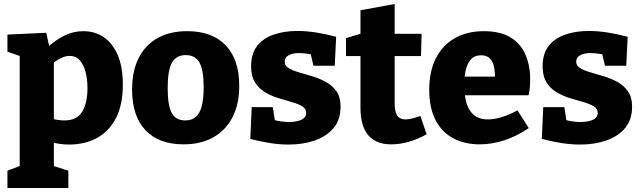

<svg xmlns="http://www.w3.org/2000/svg" viewBox="-20 -705 3188 955"><path d="M17 230V144L99 113L78 140V-442L97 -420L17 -448V-533L210 -542L229 -455L211 -465Q257 -507 301.5 -528.5Q346 -550 394 -550Q453 -550 497 -519.5Q541 -489 566 -430Q591 -371 591 -284Q591 -185 557.5 -119Q524 -53 463.5 -19.5Q403 14 323 14Q300 14 276.5 10.5Q253 7 228 2L248 -16V140L232 116L320 144V230ZM300 -106Q363 -106 389 -149.5Q415 -193 415 -266Q415 -315 404.5 -351Q394 -387 375 -407Q356 -427 327 -427Q304 -427 280 -414.5Q256 -402 228 -378L248 -421V-85L228 -117Q269 -106 300 -106Z M911 -550Q1035 -550 1102.5 -479.5Q1170 -409 1170 -278Q1170 -187 1136.5 -122Q1103 -57 1041 -22Q979 13 893 13Q770 13 703.5 -57.5Q637 -128 637 -259Q637 -351 669.5 -416Q702 -481 763.5 -515.5Q825 -550 911 -550ZM904 -431Q856 -431 835 -392.5Q814 -354 814 -267Q814 -180 834.5 -143Q855 -106 901 -106Q934 -106 954 -123.5Q974 -141 983.5 -177.5Q993 -214 993 -271Q993 -357 972 -394Q951 -431 904 -431Z M1396 -398Q1396 -378 1416 -366Q1436 -354 1467.5 -345Q1499 -336 1535 -325Q1571 -314 1602.5 -296.5Q1634 -279 1654 -250Q1674 -221 1674 -175Q1674 -110 1639.5 -68.5Q1605 -27 1546.5 -6.5Q1488 14 1415 14Q1371 14 1323 6.5Q1275 -1 1225 -14L1232 -172H1337L1350 -88L1336 -111Q1355 -104 1378 -101Q1401 -98 1418 -98Q1439 -98 1459 -102.5Q1479 -107 1491 -117Q1503 -127 1503 -143Q1503 -164 1483.5 -176Q1464 -188 1432.5 -197Q1401 -206 1366 -216.5Q1331 -227 1299.5 -245.5Q1268 -264 1248.5 -295Q1229 -326 1229 -376Q1229 -438 1259 -476.5Q1289 -515 1341.5 -533Q1394 -551 1458 -551Q1503 -551 1551.5 -543.5Q1600 -536 1652 -522L1645 -378H1539L1521 -455L1544 -431Q1499 -441 1466 -441Q1435 -441 1415.5 -430Q1396 -419 1396 -398Z M1926 13Q1850 13 1811.5 -32.5Q1773 -78 1773 -168V-447L1794 -426H1701V-515L1796 -544L1773 -515V-654L1943 -685V-515L1926 -537H2077L2074 -426H1926L1943 -447V-191Q1943 -149 1956 -130Q1969 -111 1996 -111Q2011 -111 2029.5 -115.5Q2048 -120 2071 -128L2102 -37Q2011 13 1926 13Z M2366 13Q2291 13 2234 -17.5Q2177 -48 2146 -108.5Q2115 -169 2115 -258Q2115 -350 2148 -415Q2181 -480 2242 -515Q2303 -550 2387 -550Q2468 -550 2519 -519Q2570 -488 2593.5 -433.5Q2617 -379 2617 -311Q2617 -292 2615.5 -272Q2614 -252 2609 -231H2254V-324H2466L2442 -307Q2443 -346 2437 -373.5Q2431 -401 2415.5 -415.5Q2400 -430 2373 -430Q2340 -430 2322 -409.5Q2304 -389 2296.5 -356Q2289 -323 2289 -284Q2289 -236 2299 -197Q2309 -158 2335 -134.5Q2361 -111 2407 -111Q2438 -111 2475.5 -122.5Q2513 -134 2554 -156L2610 -68Q2550 -27 2488 -7Q2426 13 2366 13Z M2846 -398Q2846 -378 2866 -366Q2886 -354 2917.5 -345Q2949 -336 2985 -325Q3021 -314 3052.5 -296.5Q3084 -279 3104 -250Q3124 -221 3124 -175Q3124 -110 3089.5 -68.5Q3055 -27 2996.5 -6.5Q2938 14 2865 14Q2821 14 2773 6.5Q2725 -1 2675 -14L2682 -172H2787L2800 -88L2786 -111Q2805 -104 2828 -101Q2851 -98 2868 -98Q2889 -98 2909 -102.5Q2929 -107 2941 -117Q2953 -127 2953 -143Q2953 -164 2933.5 -176Q2914 -188 2882.5 -197Q2851 -206 2816 -216.5Q2781 -227 2749.5 -245.5Q2718 -264 2698.5 -295Q2679 -326 2679 -376Q2679 -438 2709 -476.5Q2739 -515 2791.5 -533Q2844 -551 2908 -551Q2953 -551 3001.5 -543.5Q3050 -536 3102 -522L3095 -378H2989L2971 -455L2994 -431Q2949 -441 2916 -441Q2885 -441 2865.5 -430Q2846 -419 2846 -398Z"/></svg>

Font: Bitter Thin ExtraBold
Style: Regular
Weight: 800
Version: Version 3.020